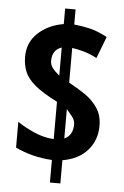

<svg xmlns="http://www.w3.org/2000/svg" viewBox="-56 -799 579 898"><g transform="rotate(5 233.0 -350.5)"><path d="M213 -48Q120 -53 41 -91V-212Q74 -189 121 -168.5Q168 -148 213 -146V-321Q144 -356 108 -386Q72 -416 59 -448Q46 -480 46 -518Q46 -586 93.5 -630Q141 -674 213 -686V-759H262V-688Q297 -685 335.5 -676Q374 -667 418 -643L379 -541Q347 -558 316.5 -566.5Q286 -575 262 -578V-415Q302 -394 338.5 -369Q375 -344 398 -309.5Q421 -275 421 -226Q421 -159 379.5 -111.5Q338 -64 262 -51V58H213ZM213 -576Q169 -561 169 -510Q169 -491 180 -476.5Q191 -462 213 -444ZM262 -153Q302 -171 302 -223Q302 -242 289 -258.5Q276 -275 262 -291Z"/></g></svg>

Font: Noto Sans Gujarati ExtraCondensed
Style: Bold
Weight: 700
Width: 2
Designer: Jelle Bosma - Monotype Design Team, Universal Thirst
Foundry: Monotype Imaging Inc.
Version: Version 2.106; ttfautohint (v1.8.4.7-5d5b)